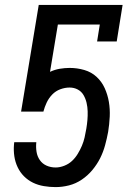

<svg xmlns="http://www.w3.org/2000/svg" viewBox="-20 -755 540 783"><path d="M207 8Q183 8 159 4Q135 0 114.5 -10Q94 -20 78 -36Q62 -52 52 -73Q42 -94 38.5 -117.5Q35 -141 37 -165L38 -175H128V-174Q126 -155 129 -136Q132 -117 142.5 -102Q153 -87 170 -79.5Q187 -72 207 -72Q224 -72 242 -79Q260 -86 273.5 -98.5Q287 -111 297 -127.5Q307 -144 314 -160.5Q321 -177 325 -194.5Q329 -212 332 -230Q335 -248 336.5 -265.5Q338 -283 337.5 -301Q337 -319 333 -336Q329 -353 320.5 -367.5Q312 -382 297 -390Q282 -398 264 -398Q245 -398 226 -391Q207 -384 193 -369.5Q179 -355 170.5 -337Q162 -319 157 -300H66L138 -735H480L456 -586H376L387 -655H216L184 -462Q203 -471 223.5 -474.5Q244 -478 264 -478Q295 -478 324 -469.5Q353 -461 374 -441.5Q395 -422 407 -395.5Q419 -369 424 -339.5Q429 -310 427.5 -279Q426 -248 421 -217Q416 -190 408.5 -162.5Q401 -135 388.5 -110Q376 -85 357 -62Q338 -39 313.5 -22.5Q289 -6 261.5 1Q234 8 207 8Z"/></svg>

Font: Iosevka Slab Medium Oblique
Style: Regular
Weight: 500
Italic angle: -9°
Monospace: yes
Designer: Belleve Invis
Foundry: Belleve Invis
Version: Version 11.1.1; ttfautohint (v1.8.3)